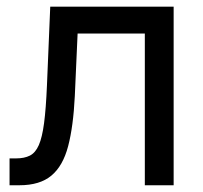

<svg xmlns="http://www.w3.org/2000/svg" viewBox="-20 -549 603 569"><path d="M8.3 0V-79.6H27.8Q52.2 -79.6 68.6 -87.9Q85 -96.2 95 -118.9Q105 -141.6 110.6 -184.1Q116.2 -226.6 119.1 -294.9L128.9 -529.3H494.6V0H409.2V-449.7H210L201.7 -264.2Q197.3 -174.3 181.9 -115.7Q166.5 -57.1 132.3 -28.6Q98.1 0 37.6 0Z"/></svg>

Font: Inter 24pt
Style: Regular
Weight: 400
Designer: Rasmus Andersson
Foundry: rsms
Version: Version 4.001;git-66647c0bb